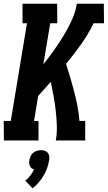

<svg xmlns="http://www.w3.org/2000/svg" viewBox="-35 -755 579 1032"><path d="M-14 0 -15 -105H23L110 -630H86V-735H272L273 -630H235L198 -409Q228 -447 255.5 -485.5Q283 -524 307.5 -564.5Q332 -605 351.5 -648Q371 -691 378 -735H523L524 -630H468Q454 -601 437 -572.5Q420 -544 401 -517Q382 -490 361.5 -463.5Q341 -437 320 -412Q332 -375 343 -337.5Q354 -300 364 -261.5Q374 -223 381.5 -184Q389 -145 392 -105H423V0H265Q272 -41 270.5 -81Q269 -121 264.5 -160.5Q260 -200 253 -238.5Q246 -277 238 -315Q221 -296 204 -277Q187 -258 170 -239L148 -105H172V0ZM140 257 101 216Q116 204 128 188.5Q140 173 148 156Q141 154 135 149Q129 144 125.5 137Q122 130 122 122Q122 114 123 105Q125 95 129.5 84.5Q134 74 143 66.5Q152 59 163 55.5Q174 52 185 52Q196 52 206 55.5Q216 59 222 66.5Q228 74 229.5 84.5Q231 95 229 105Q226 127 218.5 148Q211 169 199.5 188.5Q188 208 173 225.5Q158 243 140 257Z"/></svg>

Font: Iosevka Curly Slab Extrabold
Style: Italic
Weight: 800
Italic angle: -9°
Monospace: yes
Designer: Belleve Invis
Foundry: Belleve Invis
Version: Version 22.1.2; ttfautohint (v1.8.4)